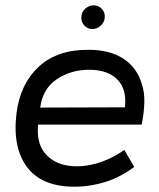

<svg xmlns="http://www.w3.org/2000/svg" viewBox="-20 -691 598 721"><path d="M512 -223H123Q117 -158 145 -120.5Q173 -83 222.5 -71.5Q272 -60 331.5 -74.5Q391 -89 447 -128L484 -64Q431 -25 376.5 -8Q322 9 269 10Q142 13 84 -60.5Q26 -134 42 -266Q56 -376 125.5 -440.5Q195 -505 313 -504Q392 -504 443.5 -470.5Q495 -437 513 -374Q523 -344 522 -306Q521 -268 512 -223ZM315 -429Q245 -429 192.5 -393Q140 -357 131 -287L449 -288Q457 -355 421 -392Q385 -429 315 -429ZM327 -582Q308 -582 295.5 -596.5Q283 -611 286 -631Q287 -647 301 -659Q315 -671 331 -671Q351 -671 363.5 -656.5Q376 -642 373 -622Q371 -606 357.5 -594Q344 -582 327 -582Z"/></svg>

Font: Kulim Park
Style: Italic
Weight: 400
Italic angle: -8°
Designer: Noponies / Dale Sattler
Foundry: Noponies
Version: Version 1.000; ttfautohint (v1.8.3)